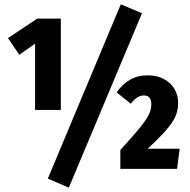

<svg xmlns="http://www.w3.org/2000/svg" viewBox="-20 -780 877 887"><path d="M261 -694V-272H142V-578L69 -527L17 -604L152 -694ZM538 -760 636 -719 298 87 201 45ZM803 -306Q803 -274 792.5 -247Q782 -220 752 -184Q722 -148 662 -93H810L798 0H536V-87Q598 -155 627 -191Q656 -227 667.5 -250.5Q679 -274 679 -298Q679 -339 645 -339Q629 -339 614.5 -330Q600 -321 584 -301L519 -353Q543 -389 579 -410.5Q615 -432 662 -432Q706 -432 738 -414.5Q770 -397 786.5 -368Q803 -339 803 -306Z"/></svg>

Font: Fira Sans Extra Condensed ExtraBold
Style: Regular
Weight: 800
Width: 1
Designer: Carrois Corporate & Edenspiekermann AG
Foundry: Carrois Corporate GbR & Edenspiekermann AG
Version: Version 4.203